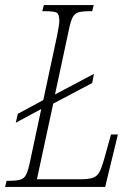

<svg xmlns="http://www.w3.org/2000/svg" viewBox="-41 -734 532 754"><path d="M-21 0 -15 -24H-5Q24 -24 39 -28.5Q54 -33 62 -49Q70 -65 77 -100L121 -306L21 -252L29 -287L129 -341L183 -593Q187 -613 189.5 -629Q192 -645 192 -652Q192 -678 182 -684Q172 -690 137 -690H125L131 -714H327L321 -690H311Q282 -690 267 -685.5Q252 -681 244 -665.5Q236 -650 229 -615L175 -363L328 -444L321 -408L168 -327L104 -30H273Q306 -30 323 -35.5Q340 -41 349.5 -58.5Q359 -76 369 -113L395 -206H422L372 0Z"/></svg>

Font: Noto Serif ExtraCondensed ExtraLight
Style: Italic
Weight: 200
Width: 2
Italic angle: -12°
Designer: Monotype Design Team
Foundry: Monotype Imaging Inc.
Version: Version 2.014; ttfautohint (v1.8.4.7-5d5b)